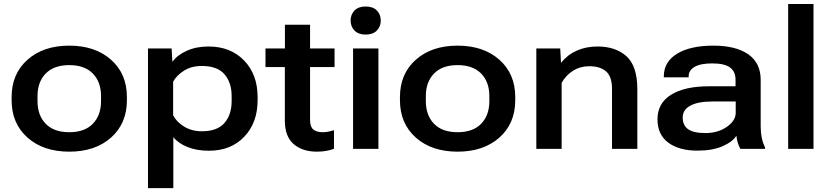

<svg xmlns="http://www.w3.org/2000/svg" viewBox="-20 -769 4294 992"><path d="M40 -251.5Q40 -130.9 122.1 -58.1Q204.1 14.6 337.9 14.6Q471.7 14.6 553.7 -58.1Q635.7 -130.9 635.7 -251.5V-267.1Q635.7 -387.7 553.7 -460.4Q471.7 -533.2 337.9 -533.2Q204.1 -533.2 122.1 -460.4Q40 -387.7 40 -267.1ZM173.8 -272.5Q173.8 -345.7 216.3 -389.2Q258.8 -432.6 337.9 -432.6Q417 -432.6 459.5 -389.2Q502 -345.7 502 -272.5V-246.6Q502 -173.3 459.7 -129.6Q417.5 -85.9 337.9 -85.9Q258.3 -85.9 216.1 -129.6Q173.8 -173.3 173.8 -246.6Z M744.6 203.1H875.5V-60.5Q901.4 -28.3 949 -9.3Q996.6 9.8 1059.6 9.8Q1172.9 9.8 1241.9 -62.5Q1311 -134.8 1311 -251.5V-267.1Q1311 -384.3 1241.2 -456.5Q1171.4 -528.8 1056.6 -528.8Q993.7 -528.8 944.3 -506.3Q895 -483.9 872.1 -451.2H870.6L866.7 -518.6H744.6ZM874.5 -173.8V-346.7Q891.6 -378.9 930.2 -403.6Q968.8 -428.2 1022.9 -428.2Q1102.5 -428.2 1139.6 -385.5Q1176.8 -342.8 1176.8 -272.5V-246.6Q1176.8 -175.8 1139.4 -133.3Q1102.1 -90.8 1023.4 -90.8Q969.7 -90.8 930.2 -115.7Q890.6 -140.6 874.5 -173.8Z M1351.6 -422.4H1708.5V-518.6H1351.6ZM1451.7 -146.5Q1451.7 -63.5 1497.3 -24.4Q1543 14.6 1617.2 14.6Q1645 14.6 1668.7 10Q1692.4 5.4 1705.6 -0.5V-96.2Q1691.4 -91.8 1677 -88.9Q1662.6 -85.9 1647.5 -85.9Q1615.2 -85.9 1598.6 -100.1Q1582 -114.3 1582 -148.9V-641.1H1452.1V-481.4L1451.7 -466.8Z M1804.2 0H1935.1V-518.6H1804.2ZM1791.5 -663.1Q1791.5 -631.8 1811.8 -611.1Q1832 -590.3 1869.1 -590.3Q1906.7 -590.3 1927 -611.1Q1947.3 -631.8 1947.3 -663.1Q1947.3 -693.8 1927.2 -714.6Q1907.2 -735.4 1869.1 -735.4Q1831.5 -735.4 1811.5 -714.6Q1791.5 -693.8 1791.5 -663.1Z M2046.4 -251.5Q2046.4 -130.9 2128.4 -58.1Q2210.4 14.6 2344.2 14.6Q2478 14.6 2560.1 -58.1Q2642.1 -130.9 2642.1 -251.5V-267.1Q2642.1 -387.7 2560.1 -460.4Q2478 -533.2 2344.2 -533.2Q2210.4 -533.2 2128.4 -460.4Q2046.4 -387.7 2046.4 -267.1ZM2180.2 -272.5Q2180.2 -345.7 2222.7 -389.2Q2265.1 -432.6 2344.2 -432.6Q2423.3 -432.6 2465.8 -389.2Q2508.3 -345.7 2508.3 -272.5V-246.6Q2508.3 -173.3 2466.1 -129.6Q2423.8 -85.9 2344.2 -85.9Q2264.6 -85.9 2222.4 -129.6Q2180.2 -173.3 2180.2 -246.6Z M2751 0H2881.8V-340.8Q2903.3 -379.9 2940.4 -403.3Q2977.5 -426.8 3024.4 -426.8Q3081.1 -426.8 3111.6 -399.9Q3142.1 -373 3142.1 -309.6V0H3272.9V-306.6Q3272.9 -428.7 3216.3 -478.8Q3159.7 -528.8 3067.4 -528.8Q3007.8 -528.8 2959.7 -507.3Q2911.6 -485.8 2880.4 -445.8H2878.4L2874.5 -518.6H2751Z M3377 -152.8Q3377 -73.2 3432.9 -32Q3488.8 9.3 3583 9.3Q3661.6 9.3 3713.6 -13.7Q3765.6 -36.6 3784.7 -67.9Q3786.1 -49.3 3792.2 -30.5Q3798.3 -11.7 3805.2 0H3932.6V-7.8Q3921.9 -28.3 3916 -56.4Q3910.2 -84.5 3910.2 -116.2V-356.4Q3910.2 -443.8 3845.9 -488.5Q3781.7 -533.2 3665.5 -533.2Q3546.9 -533.2 3478.3 -491.5Q3409.7 -449.7 3409.7 -374V-369.6H3538.1V-374.5Q3538.1 -405.3 3568.4 -423.3Q3598.6 -441.4 3660.2 -441.4Q3723.1 -441.4 3751.7 -420.4Q3780.3 -399.4 3780.3 -356.9V-323.2H3643.1Q3517.6 -323.2 3447.3 -279.5Q3377 -235.8 3377 -152.8ZM3507.3 -162.1Q3507.3 -201.7 3546.6 -223.1Q3585.9 -244.6 3661.1 -244.6H3781.2V-186.5Q3781.2 -145.5 3735.1 -113.5Q3689 -81.5 3625.5 -81.5Q3563.5 -81.5 3535.4 -101.3Q3507.3 -121.1 3507.3 -162.1Z M4052.2 0H4183.1V-748.5H4052.2Z"/></svg>

Font: Roboto Flex
Style: wght 600 wdth 140 opsz 13.0 GRAD 0.00 slnt 0.00 XTRA 468 XOPQ 96 YOPQ 79 YTLC 514 YTUC 712 YTAS 750 YTDE -203.00 YTFI 738
Weight: 600
Width: 8
Designer: Berlow after Robertson
Foundry: Google
Version: Version 3.100